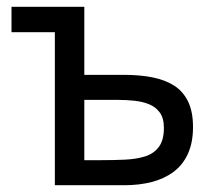

<svg xmlns="http://www.w3.org/2000/svg" viewBox="-20 -547 630 567"><path d="M142 0V-452H14V-527H229V-326H346Q393 -326 430.5 -318.5Q468 -311 494.5 -294Q521 -277 535.5 -247Q550 -217 550 -172Q550 -126 535 -93Q520 -60 492.5 -39.5Q465 -19 428 -9.5Q391 0 347 0ZM229 -74H279Q315 -74 348.5 -75.5Q382 -77 408 -85Q434 -93 449 -113Q464 -133 464 -169Q464 -198 452 -214.5Q440 -231 420.5 -239Q401 -247 377 -249.5Q353 -252 330 -252H229Z"/></svg>

Font: Onest
Style: Regular
Weight: 400
Designer: Dmitri Voloshin, Andrey Kudryavtsev
Foundry: Dmitri Voloshin, Andrey Kudryavtsev
Version: Version 1.000;gftools[0.9.33]